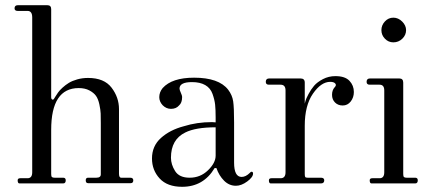

<svg xmlns="http://www.w3.org/2000/svg" viewBox="-20 -706 1662 739"><path d="M55 0Q48 0 48 -12Q48 -20 58 -20H86Q104 -20 104 -43V-639Q104 -664 86 -664H48Q36 -664 36 -674Q36 -686 49 -686H162Q177 -686 177 -671V-332Q177 -325 181 -323Q185 -321 188 -326L193 -334Q198 -342 203.5 -350Q209 -358 220.5 -368.5Q232 -379 245 -387Q258 -395 277.5 -400.5Q297 -406 319 -406Q381 -406 409.5 -368.5Q438 -331 438 -286V-38Q438 -22 446 -22H481Q493 -22 493 -12Q493 -1 483 -1H319Q310 -1 310 -12Q310 -22 319 -22H351Q368 -22 368 -35V-232Q368 -255 367.5 -269Q367 -283 362.5 -304Q358 -325 349.5 -337Q341 -349 324 -358Q307 -367 283 -367Q177 -367 177 -206V-36Q177 -27 180 -24.5Q183 -22 190 -22H223Q233 -22 233 -12Q233 0 223 0Z M681 13Q624 13 594.5 -19Q565 -51 565 -96Q565 -144 599.5 -175Q634 -206 687 -220Q738 -236 796 -236L810 -235V-254Q810 -284 808 -303Q806 -322 798 -344.5Q790 -367 770 -378.5Q750 -390 719 -390Q671 -390 671 -365Q671 -360 676 -349Q681 -338 681 -333Q681 -310 669 -300Q658 -287 638 -287Q620 -287 606 -301Q593 -315 593 -332Q593 -351 606 -367Q642 -407 727 -407Q822 -407 858 -361Q874 -340 877.5 -316Q881 -292 881 -235V-80Q881 -25 910 -25Q926 -25 942 -41Q943 -42 944 -43Q946 -45 948 -45Q954 -45 954 -38Q954 -24 931.5 -7.5Q909 9 888 9Q862 9 842.5 -10.5Q823 -30 813 -59H806Q763 13 681 13ZM710 -22Q751 -22 780.5 -50.5Q810 -79 810 -107V-216Q733 -216 693 -196Q638 -169 638 -99Q638 -73 654 -47.5Q670 -22 710 -22Z M1022 0Q1015 0 1015 -12Q1015 -20 1025 -20H1060Q1079 -20 1079 -43V-358Q1079 -380 1060 -380H1015Q1003 -380 1003 -391Q1003 -404 1016 -404H1137Q1153 -404 1153 -388V-307Q1154 -311 1156 -318.5Q1158 -326 1167.5 -344Q1177 -362 1189 -376Q1201 -390 1223 -401.5Q1245 -413 1271 -413Q1308 -413 1325 -395Q1342 -377 1342 -352Q1342 -331 1330 -315.5Q1318 -300 1299 -300Q1281 -300 1269.5 -311.5Q1258 -323 1258 -341Q1258 -359 1268 -370Q1276 -378 1270.5 -384.5Q1265 -391 1251 -391Q1216 -391 1184.5 -345.5Q1153 -300 1153 -222V-36Q1153 -27 1155 -24.5Q1157 -22 1164 -22H1215Q1228 -22 1228 -12Q1228 0 1215 0Z M1494 -543Q1475 -543 1461.5 -557Q1448 -571 1448 -590Q1448 -609 1461.5 -623.5Q1475 -638 1494 -638Q1513 -638 1528 -623Q1543 -608 1543 -590Q1543 -571 1528.5 -557Q1514 -543 1494 -543ZM1410 0Q1403 0 1403 -12Q1403 -20 1413 -20H1441Q1459 -20 1459 -43V-358Q1459 -380 1441 -380H1403Q1391 -380 1391 -391Q1391 -404 1404 -404H1517Q1532 -404 1532 -388V-36Q1532 -27 1535 -24.5Q1538 -22 1545 -22H1578Q1588 -22 1588 -12Q1588 0 1578 0Z"/></svg>

Font: HK Venetian
Style: Regular
Weight: 400
Designer: Alfredo Marco Pradil
Foundry: Alfredo Marco Pradil
Version: Version 1.000;PS 001.000;hotconv 1.0.88;makeotf.lib2.5.64775